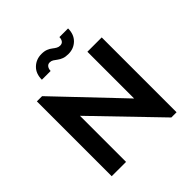

<svg xmlns="http://www.w3.org/2000/svg" viewBox="-218 -1019 1194 1194"><g transform="rotate(-45 379.0 -421.5)"><path d="M616.2 3.9 221.7 -405.3V0H95.7V-658.2H141.6L536.1 -243.2V-654.3H662.1V3.9ZM443.4 -727.5Q418 -727.5 400.9 -733.9Q383.8 -740.2 371.1 -750Q358.4 -759.8 347.7 -766.6Q336.9 -773.4 323.2 -773.4Q307.6 -773.4 298.8 -761.2Q290 -749 290 -731.4H212.9Q212.9 -785.2 245.1 -815.9Q277.3 -846.7 324.2 -846.7Q349.6 -846.7 366.7 -839.8Q383.8 -833 396 -823.2Q408.2 -813.5 419.4 -807.1Q430.7 -800.8 443.4 -800.8Q460.9 -800.8 469.2 -812.5Q477.5 -824.2 477.5 -841.8H553.7Q553.7 -789.1 522 -758.3Q490.2 -727.5 443.4 -727.5Z"/></g></svg>

Font: Sen SemiBold
Style: Regular
Weight: 600
Designer: Kosal Sen, Philatype
Foundry: Philatype
Version: Version 2.000;gftools[0.9.31]